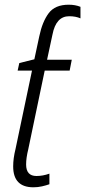

<svg xmlns="http://www.w3.org/2000/svg" viewBox="-20 -786 362 816"><path d="M122 10Q141 10 158.5 6Q176 2 190 -3V-48Q162 -38 135 -38Q91 -38 91 -87Q91 -115 100 -151L170 -486H276L285 -532H180L203 -639Q218 -717 274 -717Q302 -717 322 -708V-757Q300 -766 272 -766Q214 -766 187 -730Q160 -694 147 -632L126 -534L62 -518L55 -486H116L46 -153Q36 -113 36 -79Q36 10 122 10Z"/></svg>

Font: Noto Sans Display SemiCondensed Light
Style: Italic
Weight: 300
Width: 4
Italic angle: -12°
Designer: Monotype Design Team
Foundry: Monotype Imaging Inc.
Version: Version 1.900